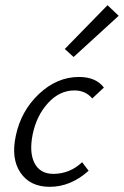

<svg xmlns="http://www.w3.org/2000/svg" viewBox="-20 -716 478 741"><path d="M264 -496 230 -527 395 -696 438 -655ZM336 -336Q310 -367 267 -367Q210 -367 165.5 -318.5Q121 -270 106 -197Q92 -127 113.5 -86Q135 -45 186 -45Q249 -45 297 -90L322 -57Q253 5 172 5Q96 5 59 -49.5Q22 -104 41 -192Q61 -288 130.5 -353.5Q200 -419 285 -419Q350 -419 381 -378Z"/></svg>

Font: EauTest
Style: Italic
Weight: 400
Italic angle: -12°
Designer: Christian Thalmann (Catharsis Fonts)
Version: Version 0.001;PS 000.001;hotconv 1.0.88;makeotf.lib2.5.64775